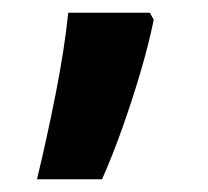

<svg xmlns="http://www.w3.org/2000/svg" viewBox="-20 -246 326 301"><path d="M215 -226 221 -215Q213 -176 200 -132Q187 -88 171.5 -44.5Q156 -1 140 35H38Q53 -27 67 -97.5Q81 -168 87 -226Z"/></svg>

Font: Noto Sans Telugu UI Condensed
Style: Bold
Weight: 700
Width: 3
Designer: Jelle Bosma - Monotype Design Team
Foundry: Monotype Imaging Inc.
Version: Version 2.006